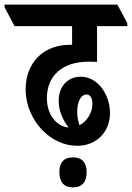

<svg xmlns="http://www.w3.org/2000/svg" viewBox="-75 -645 571 831"><path d="M259 -14C345 -14 401 -76 401 -156C401 -198 387 -235 366 -264C343 -293 313 -313 275 -313C217 -313 179 -270 179 -209C179 -169 194 -129 222 -93C168 -98 128 -150 128 -220C128 -319 197 -378 308 -378C322 -378 335 -378 345 -377V-532H476V-545L433 -625H-55V-613L-12 -532H237V-451C233 -451 230 -451 227 -451C115 -451 36 -376 36 -258C36 -190 65 -126 109 -81C149 -40 202 -14 259 -14ZM259 -160C259 -204 275 -236 299 -236C316 -236 325 -220 325 -196C325 -157 302 -120 269 -103C263 -121 259 -141 259 -160ZM241 166C280 166 300 143 300 100C300 59 280 36 241 36C202 36 182 58 182 100C182 143 202 166 241 166Z"/></svg>

Font: Noto Serif Devanagari ExtraCondensed
Style: Bold
Weight: 700
Width: 2
Designer: Universal Thirst, Indian Type Foundry and the Monotype Design Team
Foundry: Monotype Imaging Inc.
Version: Version 2.004